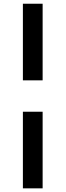

<svg xmlns="http://www.w3.org/2000/svg" viewBox="-20 -820 355 1040"><path d="M210.9 -799.8V-384.8H104V-799.8ZM104 200.2V-214.8H210.9V200.2Z"/></svg>

Font: Nacelle Bold
Style: Regular
Weight: 700
Designer: Sora Sagano
Foundry: Sora Sagano
Version: Version 1.000;FEAKit 1.0